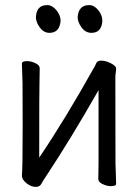

<svg xmlns="http://www.w3.org/2000/svg" viewBox="-20 -721 540 754"><path d="M121 13Q102 13 84 -1.5Q66 -16 66 -31Q69 -61 69 -225Q69 -374 68.5 -395Q68 -416 67 -438.5Q66 -461 66 -471Q66 -481 86 -481Q102 -481 119 -473Q136 -465 136 -453L135 -394Q134 -376 134 -102Q236 -253 349 -455Q351 -457 358 -473Q363 -483 378 -483Q388 -483 401.5 -478.5Q415 -474 425.5 -466.5Q436 -459 436 -452Q436 -442 434.5 -435.5Q433 -429 433 -415Q433 -100 433.5 -79.5Q434 -59 435 -35Q436 -11 436 1Q436 10 415 10Q400 10 383 2Q366 -6 366 -18Q366 -43 367 -81V-367Q259 -177 159 -26Q150 -13 143 0Q136 13 121 13ZM174 -592Q152 -592 136.5 -613Q121 -634 121 -653Q123 -701 165 -701Q185 -701 201.5 -681Q218 -661 218 -639Q214 -592 174 -592ZM339 -592Q316 -592 300.5 -613Q285 -634 285 -653Q288 -701 330 -701Q350 -701 366 -681Q382 -661 382 -639Q379 -592 339 -592Z"/></svg>

Font: Moon Stars Kai T HW
Style: Regular
Weight: 400
Designer: GuiWonder
Version: Version 1.101